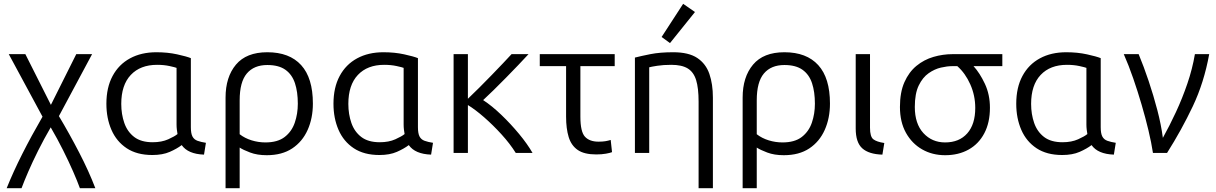

<svg xmlns="http://www.w3.org/2000/svg" viewBox="-20 -802 6378 1007"><path d="M15 185Q50 98 97 5Q144 -88 203 -190L26 -518H113L247 -252L380 -518H463L289 -193Q344 -101 395 -2.5Q446 96 480 185H399Q386 149 363.5 97.5Q341 46 311 -14Q281 -74 246 -134Q210 -72 180 -12Q150 48 128 99Q106 150 93 185Z M779 11Q698 11 644.5 -24.5Q591 -60 564.5 -121Q538 -182 538 -258Q538 -343 570.5 -403.5Q603 -464 662 -496Q721 -528 800 -528Q859 -528 909 -517Q959 -506 981 -497V-135Q981 -102 989.5 -86Q998 -70 1016 -63.5Q1034 -57 1060 -53L1050 9Q966 6 933 -41Q908 -22 870.5 -5.5Q833 11 779 11ZM781 -56Q828 -56 862.5 -71.5Q897 -87 911 -99Q909 -110 907.5 -122.5Q906 -135 906 -149V-446Q899 -449 869.5 -455.5Q840 -462 804 -462Q716 -462 666 -409Q616 -356 616 -257Q616 -203 632 -157Q648 -111 684 -83.5Q720 -56 781 -56Z M1163 185V-290Q1163 -398 1217.5 -463Q1272 -528 1382 -528Q1498 -528 1559.5 -460.5Q1621 -393 1621 -259Q1621 -182 1593.5 -120.5Q1566 -59 1512.5 -23.5Q1459 12 1379 12Q1329 12 1292 -2Q1255 -16 1237 -28V185ZM1372 -55Q1436 -55 1473 -83.5Q1510 -112 1526 -158.5Q1542 -205 1542 -258Q1542 -320 1527 -365.5Q1512 -411 1477 -436Q1442 -461 1382 -461Q1312 -461 1274.5 -416.5Q1237 -372 1237 -276V-98Q1264 -77 1299.5 -66Q1335 -55 1372 -55Z M1970 11Q1889 11 1835.5 -24.5Q1782 -60 1755.5 -121Q1729 -182 1729 -258Q1729 -343 1761.5 -403.5Q1794 -464 1853 -496Q1912 -528 1991 -528Q2050 -528 2100 -517Q2150 -506 2172 -497V-135Q2172 -102 2180.5 -86Q2189 -70 2207 -63.5Q2225 -57 2251 -53L2241 9Q2157 6 2124 -41Q2099 -22 2061.5 -5.5Q2024 11 1970 11ZM1972 -56Q2019 -56 2053.5 -71.5Q2088 -87 2102 -99Q2100 -110 2098.5 -122.5Q2097 -135 2097 -149V-446Q2090 -449 2060.5 -455.5Q2031 -462 1995 -462Q1907 -462 1857 -409Q1807 -356 1807 -257Q1807 -203 1823 -157Q1839 -111 1875 -83.5Q1911 -56 1972 -56Z M2359 0V-518H2434V-284Q2461 -310 2494 -342.5Q2527 -375 2559 -408.5Q2591 -442 2618.5 -470.5Q2646 -499 2663 -518H2752Q2729 -493 2698 -460.5Q2667 -428 2633.5 -394Q2600 -360 2569 -329.5Q2538 -299 2514 -277Q2560 -247 2609.5 -199.5Q2659 -152 2702.5 -99.5Q2746 -47 2773 0H2685Q2655 -48 2610.5 -97Q2566 -146 2519 -187Q2472 -228 2434 -251V0Z M3107 8Q3044 8 3010 -15.5Q2976 -39 2962.5 -83.5Q2949 -128 2949 -190V-455H2811V-518H3204V-455H3024V-190Q3024 -111 3048 -85Q3072 -59 3119 -59Q3141 -59 3155.5 -61.5Q3170 -64 3183 -68L3190 -4Q3180 0 3158 4Q3136 8 3107 8Z M3644 185V-269Q3644 -340 3631 -382Q3618 -424 3587 -443Q3556 -462 3501 -462Q3459 -462 3427 -457Q3395 -452 3385 -449V0H3310V-500Q3341 -508 3391 -518Q3441 -528 3511 -528Q3592 -528 3637 -498Q3682 -468 3700.5 -414.5Q3719 -361 3719 -290V185ZM3494 -576 3450 -608 3563 -782 3625 -739Z M3875 185V-290Q3875 -398 3929.5 -463Q3984 -528 4094 -528Q4210 -528 4271.5 -460.5Q4333 -393 4333 -259Q4333 -182 4305.5 -120.5Q4278 -59 4224.5 -23.5Q4171 12 4091 12Q4041 12 4004 -2Q3967 -16 3949 -28V185ZM4084 -55Q4148 -55 4185 -83.5Q4222 -112 4238 -158.5Q4254 -205 4254 -258Q4254 -320 4239 -365.5Q4224 -411 4189 -436Q4154 -461 4094 -461Q4024 -461 3986.5 -416.5Q3949 -372 3949 -276V-98Q3976 -77 4011.5 -66Q4047 -55 4084 -55Z M4608 9Q4537 7 4502.5 -24Q4468 -55 4468 -128V-518H4543V-132Q4543 -85 4560.5 -71.5Q4578 -58 4618 -52Z M4937 12Q4870 12 4816.5 -18.5Q4763 -49 4731.5 -105.5Q4700 -162 4700 -241Q4700 -318 4723.5 -371Q4747 -424 4786.5 -456.5Q4826 -489 4875.5 -503.5Q4925 -518 4976 -518H5237V-455H5086Q5119 -419 5145.5 -362.5Q5172 -306 5172 -237Q5172 -159 5142.5 -103Q5113 -47 5060 -17.5Q5007 12 4937 12ZM4937 -55Q5011 -55 5053 -102.5Q5095 -150 5095 -236Q5095 -301 5069 -359.5Q5043 -418 5001 -455H4972Q4948 -455 4915 -447.5Q4882 -440 4850.5 -418Q4819 -396 4798.5 -353.5Q4778 -311 4778 -241Q4778 -153 4823 -104Q4868 -55 4937 -55Z M5551 11Q5470 11 5416.5 -24.5Q5363 -60 5336.5 -121Q5310 -182 5310 -258Q5310 -343 5342.5 -403.5Q5375 -464 5434 -496Q5493 -528 5572 -528Q5631 -528 5681 -517Q5731 -506 5753 -497V-135Q5753 -102 5761.5 -86Q5770 -70 5788 -63.5Q5806 -57 5832 -53L5822 9Q5738 6 5705 -41Q5680 -22 5642.5 -5.5Q5605 11 5551 11ZM5553 -56Q5600 -56 5634.5 -71.5Q5669 -87 5683 -99Q5681 -110 5679.5 -122.5Q5678 -135 5678 -149V-446Q5671 -449 5641.5 -455.5Q5612 -462 5576 -462Q5488 -462 5438 -409Q5388 -356 5388 -257Q5388 -203 5404 -157Q5420 -111 5456 -83.5Q5492 -56 5553 -56Z M6027 0Q6019 -53 6003.5 -118Q5988 -183 5967.5 -253Q5947 -323 5923.5 -391Q5900 -459 5874 -518H5952Q5979 -453 6004.5 -377Q6030 -301 6050 -224.5Q6070 -148 6079 -79Q6114 -142 6147.5 -214Q6181 -286 6207.5 -363.5Q6234 -441 6247 -518H6322Q6295 -369 6236 -244.5Q6177 -120 6101 0Z"/></svg>

Font: Ubuntu Sans
Style: Regular
Weight: 400
Designer: Dalton Maag Ltd
Foundry: Dalton Maag Ltd
Version: Version 1.006; ttfautohint (v1.8.4.7-5d5b)